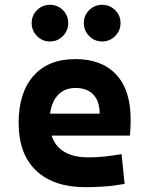

<svg xmlns="http://www.w3.org/2000/svg" viewBox="-20 -775 626 805"><path d="M338.9 9.8Q204.6 9.8 131.3 -59.8Q58.1 -129.4 58.1 -259.8Q58.1 -386.7 120.4 -457Q182.6 -527.3 295.9 -527.3Q406.7 -527.3 467.3 -462.4Q527.8 -397.5 527.8 -273.4Q527.8 -238.3 524.9 -206.5H196.3Q226.6 -115.2 350.6 -115.2Q385.7 -115.2 419.9 -118.9Q454.1 -122.6 489.7 -128.9L502.4 -3.9Q452.6 4.9 411.6 7.3Q370.6 9.8 338.9 9.8ZM296.9 -406.2Q252 -406.2 224.4 -378.2Q196.8 -350.1 189.9 -298.3H397.9Q397.9 -350.6 371.3 -378.4Q344.7 -406.2 296.9 -406.2ZM408.2 -601.1Q376.5 -601.1 354 -623.8Q331.5 -646.5 331.5 -678.2Q331.5 -710.4 354 -732.7Q376.5 -754.9 408.2 -754.9Q439.9 -754.9 462.6 -732.7Q485.4 -710.4 485.4 -678.2Q485.4 -646.5 462.6 -623.8Q439.9 -601.1 408.2 -601.1ZM189.5 -601.1Q157.7 -601.1 135.3 -623.8Q112.8 -646.5 112.8 -678.2Q112.8 -710.4 135.3 -732.7Q157.7 -754.9 189.5 -754.9Q221.2 -754.9 243.7 -732.7Q266.1 -710.4 266.1 -678.2Q266.1 -646.5 243.7 -623.8Q221.2 -601.1 189.5 -601.1Z"/></svg>

Font: Caskaydia Cove
Style: Bold
Weight: 700
Monospace: yes
Designer: Aaron Bell
Foundry: Saja Typeworks
Version: Version 4.300; ttfautohint (v1.8.3)